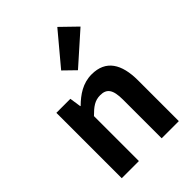

<svg xmlns="http://www.w3.org/2000/svg" viewBox="-261 -1044 1163 1163"><g transform="rotate(-45 320.5 -462.0)"><path d="M79 0H226V-385C267 -426 296 -448 342 -448C397 -448 421 -418 421 -331V0H568V-349C568 -490 516 -574 395 -574C319 -574 262 -534 213 -486H210L199 -560H79ZM354 -650 552 -826 451 -924 281 -721Z"/></g></svg>

Font: Source Han Sans JP
Style: Bold
Weight: 700
Designer: Ryoko NISHIZUKA 西塚涼子 (kana, bopomofo & ideographs); Paul D. Hunt (Latin, Greek & Cyrillic); Sandoll Communications 산돌커뮤니
Foundry: Adobe
Version: Version 2.002;hotconv 1.0.116;makeotfexe 2.5.65601